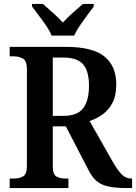

<svg xmlns="http://www.w3.org/2000/svg" viewBox="-20 -951 688 971"><path d="M29 0V-48H51Q76 -48 96 -58.5Q116 -69 116 -111V-602Q116 -644 95.5 -655Q75 -666 51 -666H29V-714H313Q448 -714 508 -665.5Q568 -617 568 -524Q568 -468 549 -431.5Q530 -395 499 -372.5Q468 -350 433 -339L552 -130Q576 -88 596.5 -68Q617 -48 644 -48H648V0H623Q569 0 532.5 -7Q496 -14 471.5 -33Q447 -52 428 -90L313 -312H247V-111Q247 -69 265 -58.5Q283 -48 310 -48H326V0ZM300 -365Q371 -365 400.5 -403.5Q430 -442 430 -517Q430 -593 399.5 -626.5Q369 -660 301 -660H247V-365ZM241 -771Q232 -794 214 -820.5Q196 -847 176 -873Q156 -899 142 -918V-931H197Q219 -912 248 -886Q277 -860 298 -837Q319 -860 348 -886Q377 -912 399 -931H454V-918Q440 -899 420.5 -873Q401 -847 383 -820.5Q365 -794 355 -771Z"/></svg>

Font: Noto Serif Myanmar SemiCondensed SemiBold
Style: Regular
Weight: 600
Width: 4
Designer: Ben Mitchell and the Monotype Design Team
Foundry: Monotype Imaging Inc.
Version: Version 2.106; ttfautohint (v1.8.4.7-5d5b)